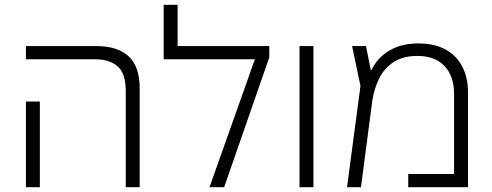

<svg xmlns="http://www.w3.org/2000/svg" viewBox="-20 -780 2052 800"><path d="M504 0V-401Q504 -474 470 -503.5Q436 -533 376 -533H88V-588H381Q470 -588 516 -545.5Q562 -503 562 -411V0ZM88 0V-357H146V0Z M720 -588H1102V-541L914 0H853L1042 -533H662V-760H720Z M1228 0V-588H1286V0Z M1723 -599Q1790 -599 1836 -574Q1882 -549 1906 -503Q1930 -457 1930 -395V0H1681V-55H1872V-388Q1872 -463 1832 -505Q1792 -547 1719 -547Q1659 -547 1619.5 -521Q1580 -495 1559 -451.5Q1538 -408 1531 -358L1484 0H1426L1482 -422L1447 -588H1505L1525 -488H1528Q1540 -514 1559 -534.5Q1578 -555 1602.5 -569.5Q1627 -584 1657 -591.5Q1687 -599 1723 -599Z"/></svg>

Font: Noto Sans Hebrew Light
Style: Regular
Weight: 300
Designer: Monotype Design Team
Foundry: Monotype Imaging Inc.
Version: Version 2.003